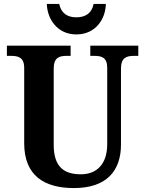

<svg xmlns="http://www.w3.org/2000/svg" viewBox="-20 -946 738 976"><path d="M368 -771C467 -771 517 -851 518 -926H456C446 -878 414 -858 368 -858C323 -858 291 -878 281 -926H218C220 -851 270 -771 368 -771ZM356 10C522 10 595 -78 595 -211V-597C595 -654 624 -662 662 -662H683V-714H439V-662H459C497 -662 525 -654 525 -601V-213C525 -112 472 -60 391 -60C306 -60 253 -97 253 -210V-597C253 -654 282 -662 319 -662H339V-714H15V-662H36C73 -662 103 -654 103 -601V-218C103 -54 204 10 356 10Z"/></svg>

Font: Noto Serif Myanmar SemiCondensed
Style: Bold
Weight: 700
Width: 4
Designer: Ben Mitchell and the Monotype Design Team
Foundry: Monotype Imaging Inc.
Version: Version 2.106